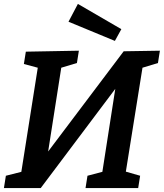

<svg xmlns="http://www.w3.org/2000/svg" viewBox="-20 -961 837 981"><path d="M797 -702 787 -639 708 -615 623 -84 696 -63 686 0H417L427 -63L503 -83L569 -507L188 0H0L10 -63L89 -83L173 -615L102 -634L112 -697L383 -702L373 -639L293 -615L226 -187L612 -699ZM600 -812 567 -752 330 -850 378 -941Z"/></svg>

Font: Bitter Pro SemiBold
Style: Italic
Weight: 600
Italic angle: -9°
Designer: Sol Matas, and Bitter project Authors
Foundry: Sol Matas
Version: Version 1.010